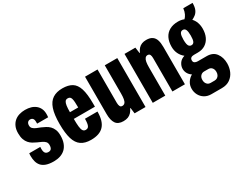

<svg xmlns="http://www.w3.org/2000/svg" viewBox="-97 -1106 2240 1794"><g transform="rotate(-30 1023.0 -209.5)"><path d="M185 12Q135 12 103 0.5Q71 -11 53 -31.5Q35 -52 27.5 -80Q20 -108 20 -141Q20 -145 20.5 -153Q21 -161 22 -169H141Q140 -161 140 -155.5Q140 -150 140 -144Q140 -129 144 -116Q148 -103 158 -96Q168 -89 184 -89Q198 -89 207 -94.5Q216 -100 220.5 -112Q225 -124 225 -141Q225 -165 212 -178.5Q199 -192 178.5 -201.5Q158 -211 135 -221Q115 -230 95.5 -241.5Q76 -253 60 -271Q44 -289 34.5 -316Q25 -343 25 -383Q25 -424 38 -453.5Q51 -483 73.5 -502.5Q96 -522 126 -531Q156 -540 189 -540Q224 -540 252.5 -531.5Q281 -523 302 -505.5Q323 -488 334 -463.5Q345 -439 345 -407Q345 -399 344.5 -389.5Q344 -380 343 -372H224V-392Q224 -409 219.5 -419Q215 -429 206.5 -434Q198 -439 186 -439Q178 -439 171 -436Q164 -433 159 -427Q154 -421 151.5 -413Q149 -405 149 -394Q149 -374 162 -361.5Q175 -349 195 -340.5Q215 -332 239 -323Q259 -314 280.5 -303Q302 -292 319.5 -274.5Q337 -257 347.5 -231Q358 -205 358 -167Q358 -120 345 -86Q332 -52 309 -30.5Q286 -9 254.5 1.5Q223 12 185 12Z M586 12Q522 12 481.5 -15.5Q441 -43 422.5 -104Q404 -165 404 -264Q404 -365 424.5 -425.5Q445 -486 487 -513Q529 -540 592 -540Q655 -540 694.5 -516Q734 -492 752.5 -434Q771 -376 771 -273V-239H543Q543 -188 546.5 -156Q550 -124 560 -109Q570 -94 589 -94Q602 -94 610.5 -99Q619 -104 624 -115Q629 -126 631.5 -144Q634 -162 634 -188H769Q769 -136 758 -98.5Q747 -61 724.5 -36.5Q702 -12 667.5 0Q633 12 586 12ZM543 -311H632Q632 -346 630.5 -369.5Q629 -393 624.5 -407.5Q620 -422 611.5 -428Q603 -434 589 -434Q570 -434 560.5 -421Q551 -408 547 -381Q543 -354 543 -311Z M936 12Q879 12 855 -23Q831 -58 831 -125V-528H966V-166Q966 -155 968 -146Q970 -137 973.5 -130Q977 -123 983 -120Q989 -117 997 -117Q1015 -117 1025.5 -129.5Q1036 -142 1040 -166Q1044 -190 1044 -223V-528H1179V0H1061L1053 -62H1049Q1037 -37 1021.5 -20.5Q1006 -4 985 4Q964 12 936 12Z M1257 0V-528H1374L1383 -465H1387Q1398 -491 1413.5 -507.5Q1429 -524 1449.5 -532Q1470 -540 1497 -540Q1537 -540 1560.5 -524Q1584 -508 1594 -478Q1604 -448 1604 -403V0H1469V-361Q1469 -372 1467.5 -381Q1466 -390 1462.5 -397Q1459 -404 1452.5 -407.5Q1446 -411 1437 -411Q1421 -411 1410.5 -398Q1400 -385 1396 -361.5Q1392 -338 1392 -305V0Z M1772 204Q1731 204 1700.5 185.5Q1670 167 1653.5 136Q1637 105 1637 69Q1637 31 1656 1Q1675 -29 1707 -47Q1683 -62 1670 -85Q1657 -108 1657 -135Q1657 -165 1675.5 -193Q1694 -221 1733 -233Q1703 -257 1687 -290.5Q1671 -324 1671 -365Q1671 -420 1690.5 -459Q1710 -498 1748 -519Q1786 -540 1840 -540Q1858 -540 1874 -537Q1890 -534 1904 -528Q1919 -542 1930.5 -565.5Q1942 -589 1946 -623H2046Q2046 -578 2034.5 -552Q2023 -526 2004.5 -511.5Q1986 -497 1965 -487Q1986 -465 1997 -434.5Q2008 -404 2008 -368Q2008 -317 1990 -278.5Q1972 -240 1938 -218Q1904 -196 1856 -196H1814Q1794 -196 1782.5 -187.5Q1771 -179 1771 -160Q1771 -142 1783.5 -134Q1796 -126 1815 -126H1911Q1978 -126 2011 -81.5Q2044 -37 2044 28Q2044 74 2026.5 114Q2009 154 1973.5 179Q1938 204 1885 204ZM1819 109H1861Q1878 109 1890.5 101Q1903 93 1910 79Q1917 65 1917 47Q1917 19 1902.5 2.5Q1888 -14 1864 -14H1819Q1796 -14 1780.5 2.5Q1765 19 1765 47Q1765 75 1780 92Q1795 109 1819 109ZM1840 -285Q1861 -285 1870 -304Q1879 -323 1879 -367Q1879 -411 1870 -430.5Q1861 -450 1840 -450Q1819 -450 1809.5 -430.5Q1800 -411 1800 -367Q1800 -339 1804 -320.5Q1808 -302 1817 -293.5Q1826 -285 1840 -285Z"/></g></svg>

Font: Archivo ExtraCondensed ExtraBold
Style: Regular
Weight: 800
Width: 2
Designer: Hector Gatti
Foundry: Omnibus-Type
Version: Version 2.001